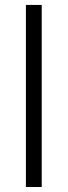

<svg xmlns="http://www.w3.org/2000/svg" viewBox="-20 -747 270 767"><path d="M146.7 -727.3V0H83.5V-727.3Z"/></svg>

Font: Inter UI Light
Style: Regular
Weight: 300
Designer: Rasmus Andersson
Foundry: rsms
Version: 3.2;8d6f07862